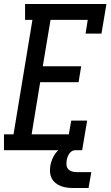

<svg xmlns="http://www.w3.org/2000/svg" viewBox="-36 -755 556 965"><path d="M-16 0V-80H32L127 -655H90V-735H499L474 -586H394L405 -655H218L179 -422H372L359 -342H166L123 -80H310L322 -149H402L377 0ZM334 190Q318 190 301.5 188Q285 186 270.5 180.5Q256 175 243.5 165Q231 155 224 141.5Q217 128 215.5 111.5Q214 95 217 78Q221 56 231.5 34.5Q242 13 260 -2.5Q278 -18 301 -24.5Q324 -31 346 -31L341 0Q332 0 324 5.5Q316 11 311 19Q306 27 303 35.5Q300 44 299 53Q297 65 298.5 76Q300 87 307 95Q314 103 325 106.5Q336 110 348 110H423L409 190Z"/></svg>

Font: Iosevka Slab Medium Oblique
Style: Regular
Weight: 500
Italic angle: -9°
Monospace: yes
Designer: Belleve Invis
Foundry: Belleve Invis
Version: Version 11.1.1; ttfautohint (v1.8.3)